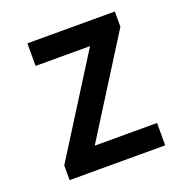

<svg xmlns="http://www.w3.org/2000/svg" viewBox="-105 -646 710 741"><g transform="rotate(-20 250.0 -276.0)"><path d="M57.6 0V-60.5L308.6 -459H85V-551.8H444.3V-489.3L194.3 -91.8H450.2V0Z"/></g></svg>

Font: GenEi Gothic M SemiBold
Style: Regular
Weight: 500
Designer: o_tamon (Modified); [Source Han Sans]
Ryoko NISHIZUKA  (kana & ideographs); Paul D. Hunt (Latin, Greek & Cyrillic); Wenl
Version: Version 1.1a;Original Version 1.004